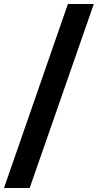

<svg xmlns="http://www.w3.org/2000/svg" viewBox="-51 -832 491 964"><path d="M290 -812H420L98 112H-31Z"/></svg>

Font: Montserrat-Arabic SemiBold
Style: Regular
Weight: 600
Designer: Mohamed Gaber
Foundry: Kief Type Foundry
Version: Version 5.008;PS 005.008;hotconv 1.0.88;makeotf.lib2.5.64775